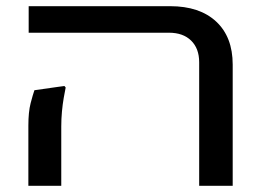

<svg xmlns="http://www.w3.org/2000/svg" viewBox="-20 -598 840 618"><path d="M71.3 0V-193.8Q71.3 -237.8 78.6 -265.9Q85.9 -293.9 90.8 -307.6L187 -321.3L191.4 -316.4Q188.5 -302.7 185.1 -282.7Q181.6 -262.7 179.4 -239Q177.2 -215.3 177.2 -190.9V0ZM621.1 0V-397.5Q621.1 -441.9 595.2 -467.3Q569.3 -492.7 523.9 -492.7H72.3V-578.1H527.8Q622.6 -578.1 675.8 -528.6Q729 -479 729 -390.1V0Z"/></svg>

Font: Heebo Medium
Style: Regular
Weight: 500
Designer: Oded Ezer
Foundry: Ezer Type House
Version: Version 3.100